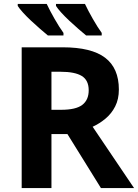

<svg xmlns="http://www.w3.org/2000/svg" viewBox="-20 -954 700 974"><path d="M298 -714Q444 -714 513.5 -661Q583 -608 583 -500Q583 -451 564.5 -414.5Q546 -378 515.5 -352.5Q485 -327 450 -311L660 0H492L322 -274H241V0H90V-714ZM287 -590H241V-397H290Q365 -397 397.5 -422Q430 -447 430 -496Q430 -547 395 -568.5Q360 -590 287 -590ZM411 -934Q427 -900 451 -858Q475 -816 496 -787V-774H417Q400 -788 377.5 -807.5Q355 -827 331.5 -849Q308 -871 290 -891Q272 -911 264 -924V-934ZM217 -934Q233 -900 257 -858Q281 -816 302 -787V-774H223Q206 -788 183.5 -807.5Q161 -827 137.5 -849Q114 -871 96 -891Q78 -911 70 -924V-934Z"/></svg>

Font: Noto Sans
Style: Bold
Weight: 700
Designer: Monotype Design Team
Foundry: Monotype Imaging Inc.
Version: Version 2.000;GOOG;noto-source:20170915:90ef993387c0; ttfaut